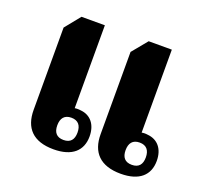

<svg xmlns="http://www.w3.org/2000/svg" viewBox="-102 -673 861 803"><g transform="rotate(20 329.0 -271.5)"><path d="M210 9C293 9 334 -30 334 -93C334 -147 305 -179 263 -183C251 -185 238 -184 235 -183V-552H131L76 -484V-118C76 -38 118 9 210 9ZM509 9C592 9 633 -30 633 -93C633 -147 604 -179 561 -183C549 -185 537 -184 533 -183V-552H430L374 -484V-118C374 -38 417 9 509 9ZM236 -42C205 -42 191 -60 191 -91C191 -122 205 -141 236 -141C267 -141 281 -122 281 -91C281 -60 267 -42 236 -42ZM540 -42C509 -42 495 -60 495 -91C495 -122 509 -141 540 -141C571 -141 585 -122 585 -91C585 -60 571 -42 540 -42Z"/></g></svg>

Font: Noto Serif Thai SemiCondensed Extra
Style: Regular
Weight: 800
Width: 4
Designer: Monotype Design Team
Foundry: Monotype Imaging Inc.
Version: Version 1.901